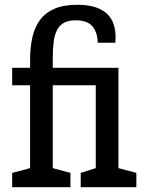

<svg xmlns="http://www.w3.org/2000/svg" viewBox="-20 -784 604 804"><path d="M31 -500H106V-534Q106 -585 115.5 -627.5Q125 -670 147.5 -700.5Q170 -731 208.5 -747.5Q247 -764 304 -764Q351 -764 382 -753Q413 -742 431 -723.5Q449 -705 456.5 -680.5Q464 -656 464 -629Q464 -620 463.5 -615.5Q463 -611 463 -605H389Q389 -646 368 -672.5Q347 -699 296 -699Q267 -699 248.5 -689Q230 -679 219.5 -659.5Q209 -640 205 -611Q201 -582 201 -544V-500H476V-80L551 -60V0H318V-60L381 -80V-427H201V-80L275 -60V0H31V-60L106 -80V-427H31Z"/></svg>

Font: Hermeneus One
Style: Regular
Weight: 400
Designer: Rodrigo Fuenzalida, Pablo Impallari
Foundry: Pablo Impallari, Rodrigo Fuenzalida
Version: Version 1.002; ttfautohint (v0.93) -l 8 -r 50 -G 200 -x 14 -